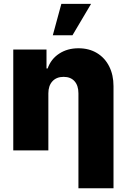

<svg xmlns="http://www.w3.org/2000/svg" viewBox="-20 -791 664 1010"><path d="M234.4 0H49.8V-530.3H224.6V-430.7H230.5Q248 -480.5 291.3 -508.8Q334.5 -537.1 392.6 -537.1Q448.2 -537.1 490 -512Q531.7 -486.8 554.4 -441.7Q577.1 -396.5 577.1 -337.9V199.2H392.6V-299.8Q392.6 -340.8 372.1 -363.8Q351.6 -386.7 314.5 -386.7Q277.3 -386.7 255.9 -363.5Q234.4 -340.3 234.4 -299.8ZM302.7 -770.5H459L361.3 -605.5H257.8Z"/></svg>

Font: Pretendard Std Black
Style: Regular
Weight: 900
Designer: Base glyphs from Inter by Rasmus Andersson; Hangeul glyphs from Noto Sans CJK(Source Han Sans) by Jang Soo-young and Kan
Foundry: Kil Hyung-jin
Version: Version 1.309